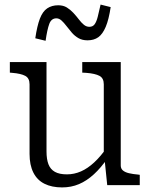

<svg xmlns="http://www.w3.org/2000/svg" viewBox="-20 -808 658 838"><path d="M183 -537V-147Q183 -113 191.5 -91Q200 -69 219.5 -58Q239 -47 272 -47Q304 -47 333.5 -60Q363 -73 391.5 -99.5Q420 -126 447 -165L449 -117Q421 -76 390 -47.5Q359 -19 325 -4.5Q291 10 251 10Q206 10 174 -6Q142 -22 125.5 -55Q109 -88 109 -136V-440Q109 -467 90 -477Q71 -487 34 -490L23 -491V-537ZM507 -537V-86Q507 -72 516.5 -64Q526 -56 543 -52Q560 -48 583 -46L590 -45V0H448L436 -117L433 -124V-440Q433 -467 414 -477Q395 -487 357 -490L339 -491V-537ZM362 -632Q339 -632 322.5 -641.5Q306 -651 293.5 -665.5Q281 -680 270 -694.5Q259 -709 248.5 -718.5Q238 -728 226 -728Q204 -728 195 -703.5Q186 -679 179 -630L134 -641Q142 -695 154 -726.5Q166 -758 186 -771.5Q206 -785 234 -785Q256 -785 271.5 -775.5Q287 -766 300 -752Q313 -738 324 -723.5Q335 -709 346 -700Q357 -691 370 -691Q385 -691 393 -702Q401 -713 406.5 -734.5Q412 -756 419 -788L463 -777Q455 -723 441.5 -691Q428 -659 409 -645.5Q390 -632 362 -632Z"/></svg>

Font: Roboto Serif SemiCondensed Light
Style: Regular
Weight: 300
Width: 4
Designer: Greg Gazdowicz
Foundry: Commercial Type
Version: Version 1.007